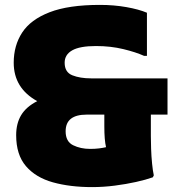

<svg xmlns="http://www.w3.org/2000/svg" viewBox="-20 -752 744 784"><path d="M356 12Q266 12 196 -7.5Q126 -27 86 -73.5Q46 -120 46 -200Q46 -248 66.5 -282Q87 -316 132 -339Q36 -392 36 -496Q36 -566 70.5 -619Q105 -672 182.5 -702Q260 -732 388 -732Q445 -732 496 -723Q547 -714 580 -700V-524H568Q535 -539 483.5 -551.5Q432 -564 372 -564Q306 -564 275 -546.5Q244 -529 244 -496Q244 -457 275.5 -444.5Q307 -432 352 -432H664V-284H596V-196Q596 -176 597 -145Q598 -114 601 -84Q604 -54 608 -36L604 -28Q576 -18 535.5 -9Q495 0 448.5 6Q402 12 356 12ZM248 -216Q248 -174 278.5 -159Q309 -144 348 -144Q368 -144 384 -146Q400 -148 413 -151Q406 -180 406 -236V-284H334Q248 -284 248 -216Z"/></svg>

Font: Kufam Black
Style: Regular
Weight: 900
Designer: Wael Morcos, Artur Schmal
Foundry: Original Type
Version: Version 1.301; ttfautohint (v1.8.3)